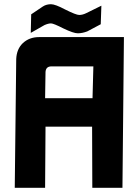

<svg xmlns="http://www.w3.org/2000/svg" viewBox="-20 -892 651 911"><path d="M419 -426 423 -577H224Q198 -577 196 -551L194 -426ZM194 -1H50L57 -612Q59 -659 88 -687Q119 -716 165 -716H568L561 -1H418L417 -291H196ZM128 -824 183 -861Q192 -867 202 -869.5Q212 -872 222 -872Q242 -872 289 -847Q341 -821 356 -821Q372 -821 390 -830L461 -865L458 -777L394 -743Q370 -734 349 -734Q329 -734 281 -757Q234 -781 222 -781Q209 -781 191 -773L126 -736Z"/></svg>

Font: Covid19
Style: Regular
Weight: 400
Designer: Peter Wiegel
Foundry: (c) CAT - Ing. Peter Wiegel.  for Rudolf Maass + Partner GmbH
Version: Version 001.000